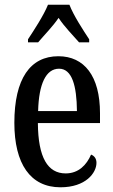

<svg xmlns="http://www.w3.org/2000/svg" viewBox="-20 -786 482 816"><path d="M99 -619V-606H142C169 -638 204 -673 229 -710C253 -673 290 -636 316 -606H359V-619C334 -657 292 -721 275 -766H184C166 -721 124 -657 99 -619ZM237 10C344 10 390 -51 390 -94C390 -113 380 -124 367 -129C348 -85 314 -49 259 -49C183 -49 142 -116 141 -263H405V-305C405 -463 338 -547 228 -547C109 -547 41 -452 41 -264C41 -90 109 10 237 10ZM307 -314H142C145 -429 175 -494 231 -494C286 -494 306 -422 307 -314Z"/></svg>

Font: Noto Serif Ethiopic ExtraCondensed Medium
Style: Regular
Weight: 500
Width: 2
Designer: Monotype Design Team
Foundry: Monotype Imaging Inc.
Version: Version 2.102